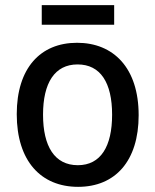

<svg xmlns="http://www.w3.org/2000/svg" viewBox="-20 -715 603 745"><path d="M142 -619H423V-695H142ZM283 10C427 10 518 -90 518 -268C518 -452 420 -549 279 -549C136 -549 45 -450 45 -272C45 -90 139 10 283 10ZM282 -74C192 -74 147 -147 147 -270C147 -393 192 -465 281 -465C370 -465 415 -394 415 -270C415 -147 371 -74 282 -74Z"/></svg>

Font: Noto Sans Mono SemiCondensed Medium
Style: Regular
Weight: 500
Width: 4
Designer: Monotype Design Team
Foundry: Monotype Imaging Inc.
Version: Version 2.014